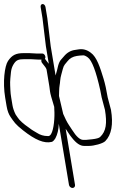

<svg xmlns="http://www.w3.org/2000/svg" viewBox="-27 -733 651 954"><path d="M183.8 -467H155.8L118.7 -469H90.7C52.6 -469 32.8 -459.7 12.7 -429.9C-3.9 -405.2 -14.2 -325.4 -1.3 -248L5.7 -206.1C9.4 -183.5 16.1 -165.2 25.8 -151.5C43.3 -126.5 48.2 -116.4 87.3 -85.5C147.6 -37.9 192.5 -18.7 230.1 -28C235.5 -29.3 241.6 -35.3 248.3 -46C258.6 -65.2 264.2 -89.2 265.1 -118L315.8 186C317.1 193.9 325.4 201 333.3 201C341.2 201 347.1 193.9 345.8 186L299.3 -93C311.3 -75.9 317.5 -64 330.8 -48C351.7 -21.3 371.5 -8 390.3 -8H416C438.9 -8 484.2 -19.4 496.3 -32C527 -63.5 536.4 -115.2 524.5 -187L508.1 -249C501.9 -286.3 495.1 -317 487.8 -341C470.6 -397.4 454.1 -449.9 424.2 -471C405.1 -485.8 384.5 -491.3 362.4 -487.5C356.6 -486.5 351.1 -485.7 346.4 -485C324.4 -482.2 305.7 -471.4 290.2 -452.5C286.7 -448.2 282 -442.8 276 -436.3C270.1 -429.8 265.2 -419.4 261.4 -405L256.5 -384C254.7 -376.7 252.3 -368 249.2 -358L225 -503L208.1 -643L199 -698C197.6 -706.2 191.6 -713 184.9 -713C178.2 -713 173.6 -706.2 175 -698L184.1 -643L200.9 -504L215.5 -416C211.3 -422.4 199.2 -435.5 196.2 -441C198.4 -443.7 199.1 -447.2 198.4 -451.5C197 -459.8 190.4 -467 183.8 -467ZM160.8 -437H179.2C177.1 -430.3 178.4 -424.3 183 -419C196.3 -403.4 203.4 -392.8 204.4 -387L218.2 -304C219.2 -298 220.3 -289.7 221.5 -279C222.7 -268.3 229.7 -242.7 242.4 -202C242.3 -199.3 242.4 -195.2 242.8 -189.5C245.7 -150.6 240.8 -90.2 226.8 -67C222 -59 216.3 -55.7 209.7 -57C190 -57 171.9 -62.5 155.4 -73.5C141.7 -82 133.7 -85.3 117.7 -98C88.8 -117.7 69.5 -135.2 59.9 -150.5C57.2 -154.8 54.1 -159.3 50.7 -164C42.7 -180 37.5 -195.3 35 -210L28.7 -248C26.5 -261.3 25.1 -273.3 24.7 -284C23 -324.1 21.9 -321.6 27.5 -375C29.1 -389.3 33.3 -402 40.1 -413.1C53.2 -434.1 62.9 -439 95.7 -439H123.7ZM400.5 -38H386.5C370.4 -38 352 -54.5 331.4 -87.5C327.1 -94.5 321.9 -102.3 315.9 -111C305 -126.9 294.4 -149.9 287 -167L266.2 -256C266.3 -258.7 266.5 -266.9 266.8 -280.6C267.3 -305.6 270.8 -312.3 272.1 -333C273.5 -352.9 280.6 -370.9 285.1 -390.3C290 -411.1 299.1 -416.3 308.6 -429C319.4 -443.1 334.8 -451.8 354.8 -455L370.5 -457C375.7 -457.7 381.2 -458 386.8 -458C392.5 -458 399.9 -454.7 409 -448C429.5 -433.5 450.2 -379.2 471.1 -285C473.8 -273 476.1 -261 478.1 -249L494.5 -187C505.5 -120.7 500.7 -80.7 470.4 -52.3C464.9 -47.1 451.7 -43.4 430.8 -41Z"/></svg>

Font: MewTooHand
Style: CondLta
Weight: 400
Designer: Mew Too, Robert Jablonski
Version: Version 0.77